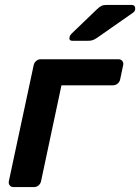

<svg xmlns="http://www.w3.org/2000/svg" viewBox="-20 -761 570 781"><path d="M35 0Q25 0 19.5 -7Q14 -14 16 -24L117 -496Q119 -506 127 -513Q135 -520 145 -520H462Q472 -520 477.5 -513Q483 -506 481 -496L469 -439Q467 -428 458.5 -421Q450 -414 440 -414H230L147 -24Q145 -14 137 -7Q129 0 118 0ZM275 -595Q259 -595 263 -611Q265 -618 271 -624L374 -723Q386 -734 393.5 -737.5Q401 -741 415 -741H515Q531 -741 530 -724Q529 -715 522 -710L376 -608Q366 -601 358 -598Q350 -595 338 -595Z"/></svg>

Font: Rubik Light Medium
Style: Italic
Weight: 500
Italic angle: -12°
Version: Version 2.104